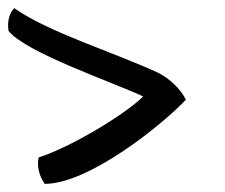

<svg xmlns="http://www.w3.org/2000/svg" viewBox="-69 -497 554 472"><path d="M-48 -421C-6 -368 205 -296 283 -260C239 -216 105 -135 26 -110C21 -88 28 -63 41 -45C152 -45 336 -196 388 -252C375 -278 348 -304 320 -318C210 -369 51 -417 -34 -477C-45 -466 -52 -445 -48 -421Z"/></svg>

Font: Snowfall
Style: OpObl
Weight: 400
Designer: Jasper
Foundry: Cannot Into Space Fonts
Version: Version 0.9